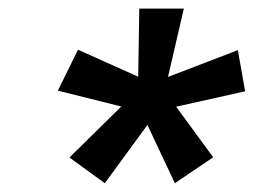

<svg xmlns="http://www.w3.org/2000/svg" viewBox="-20 -706 640 448"><path d="M224.5 -278.5 142 -338.5 263 -457.5 115 -494.5 162 -590 302.5 -527 305 -686H409L372 -526.5L535 -589L552 -493L391 -457L477.5 -339L388 -278.5L324 -414.5Z"/></svg>

Font: Chivo Mono Medium
Style: Italic
Weight: 500
Italic angle: -8.05°
Monospace: yes
Designer: Hector Gatti
Foundry: Omnibus-Type
Version: Version 1.008